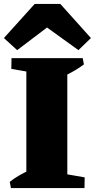

<svg xmlns="http://www.w3.org/2000/svg" viewBox="-28 -964 486 984"><path d="M107 0V-666H317V0ZM28 0 22 -32Q43 -49 68 -63.5Q93 -78 121 -91L122 0ZM265 0 268 -79 406 -55 405 0ZM168 -587 30 -611 31 -666H171ZM303 -575 302 -666H396L402 -634Q381 -618 356.5 -603.5Q332 -589 303 -575ZM60 -707 -8 -769 150 -944H281L438 -769L374 -707L213 -823Z"/></svg>

Font: Eczar ExtraBold
Style: Regular
Weight: 800
Designer: Vaibhav Singh
Foundry: Rosetta Type Foundry
Version: Version 2.000